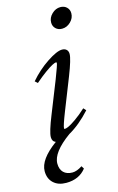

<svg xmlns="http://www.w3.org/2000/svg" viewBox="-163 -725 621 1010"><g transform="rotate(-15 147.5 -219.5)"><path d="M255.4 -557.6Q234.4 -557.6 220.9 -570.6Q207.5 -583.5 207.5 -603.5Q207.5 -629.9 228.3 -649.9Q249 -669.9 274.9 -669.9Q295.9 -669.9 309.3 -657Q322.8 -644 322.8 -624Q322.8 -597.7 302.2 -577.6Q281.7 -557.6 255.4 -557.6ZM66.9 231.4Q23.4 231.4 -2.2 207.5Q-27.8 183.6 -27.8 143.1Q-27.8 79.1 68.8 8.8Q49.8 2 49.8 -22Q49.8 -49.8 84 -134.8L153.3 -309.1Q181.6 -381.8 181.6 -391.6Q181.6 -395 176.8 -395Q171.4 -395 157 -387.7Q142.6 -380.4 115.7 -361.1Q88.9 -341.8 58.1 -314.9L43.9 -327.6Q88.4 -379.4 142.8 -415.5Q197.3 -451.7 225.6 -451.7Q241.2 -451.7 250 -443.1Q258.8 -434.6 258.8 -419.4Q258.8 -392.1 225.1 -306.2L156.2 -131.8Q128.9 -62.5 128.9 -48.8Q128.9 -44.9 132.3 -44.9Q139.2 -44.9 152.8 -50.8Q166.5 -56.6 194.3 -75.9Q222.2 -95.2 253.9 -124.5L266.6 -110.4Q209 -46.9 148.4 -12.7Q46.9 60.5 46.9 121.6Q46.9 152.8 64.2 169.9Q81.5 187 112.8 187Q136.2 187 166 167.5L175.3 182.6Q137.2 231.4 66.9 231.4Z"/></g></svg>

Font: Elstob 10pt
Style: Italic
Weight: 400
Italic angle: -20°
Designer: Peter S. Baker
Version: Version 1.015